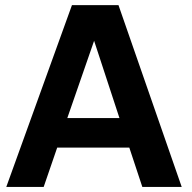

<svg xmlns="http://www.w3.org/2000/svg" viewBox="-20 -742 762 762"><path d="M265.6 -721.7H450.2L701.2 0H544.9L493.2 -156.2H207L153.3 0H4.9ZM454.1 -273.4 353.5 -580.1 247.1 -273.4Z"/></svg>

Font: FreeUniversal
Style: Bold
Weight: 700
Version: Version 1.001 March 22, 2017